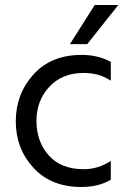

<svg xmlns="http://www.w3.org/2000/svg" viewBox="-20 -735 511 766"><path d="M328 -559H259L358 -715H452ZM304 11Q184 11 113.5 -65.5Q43 -142 43 -251Q43 -360 113.5 -438Q184 -516 306 -516Q371 -516 422 -488V-413Q376 -444 314 -444Q228 -444 176.5 -388.5Q125 -333 125.5 -251Q126 -169 175 -114.5Q224 -60 314 -60Q372 -60 422 -93V-18Q374 11 304 11Z"/></svg>

Font: Hind Mysuru
Style: Regular
Weight: 400
Designer: Manushi Parikh, Hitesh Malaviya
Foundry: Indian Type Foundry
Version: Version 0.703;PS 1.0;hotconv 1.0.86;makeotf.lib2.5.63406